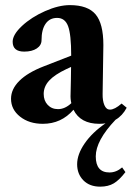

<svg xmlns="http://www.w3.org/2000/svg" viewBox="-20 -466 514 740"><path d="M145 11.2Q92.3 11.2 57.4 -16.4Q22.5 -43.9 22.5 -85.4Q22.5 -122.6 54.7 -154.5Q86.9 -186.5 148.9 -210.4L254.4 -251.5Q254.4 -333.5 242.4 -365.2Q230.5 -397 200.2 -397Q171.4 -397 155.8 -374.5Q140.1 -352.1 140.1 -311.5Q140.1 -291.5 121.8 -279.3Q103.5 -267.1 73.2 -267.1Q28.8 -267.1 28.8 -305.2Q28.8 -332.5 64.9 -366.2Q101.1 -399.9 153.6 -423.1Q206.1 -446.3 249 -446.3Q318.4 -446.3 348.4 -410.6Q378.4 -375 378.4 -292.5Q378.4 -291.5 375.5 -104Q375 -78.1 382.3 -60.8Q389.6 -43.5 403.8 -43.5Q421.9 -43.5 448.7 -66.9L468.3 -50.8Q452.1 -20 425.3 -4.4Q349.1 75.7 349.1 136.7Q349.1 198.7 401.9 198.7Q428.2 198.7 450.7 179.2L463.4 197.3Q439.9 228 418.5 240.7Q397 253.4 366.2 253.4Q325.2 253.4 301.3 229Q277.3 204.6 277.3 167Q277.3 128.9 306.2 86.9Q335 44.9 386.7 9.3Q376.5 11.2 362.8 11.2Q290 11.2 263.2 -43Q216.3 11.2 145 11.2ZM148.4 -104Q148.4 -78.1 163.8 -61.8Q179.2 -45.4 203.6 -45.4Q230.5 -45.4 254.9 -68.4Q251 -84.5 252 -103.5Q252.4 -121.1 253.2 -156Q253.9 -190.9 253.9 -208L235.8 -199.7Q190.4 -178.2 169.4 -155.3Q148.4 -132.3 148.4 -104Z"/></svg>

Font: Elstob
Style: Bold
Weight: 700
Designer: Peter S. Baker
Version: Version 1.015